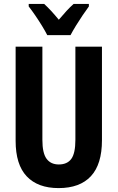

<svg xmlns="http://www.w3.org/2000/svg" viewBox="-20 -953 602 983"><path d="M502 -235Q502 -112 445.5 -51Q389 10 280 10Q174 10 117 -50Q60 -110 60 -232V-714H197V-237Q197 -169 218.5 -140Q240 -111 281 -111Q324 -111 345 -139.5Q366 -168 366 -238V-714H502ZM222 -773Q212 -793 195.5 -820Q179 -847 160.5 -874Q142 -901 127 -920V-933H206Q240 -902 281 -852Q304 -879 321 -897.5Q338 -916 357 -933H435V-920Q421 -901 403 -874.5Q385 -848 368.5 -821Q352 -794 341 -773Z"/></svg>

Font: Noto Sans ExtraCondensed
Style: Bold
Weight: 700
Width: 2
Designer: Monotype Design Team
Foundry: Monotype Imaging Inc.
Version: Version 2.013; ttfautohint (v1.8.4.7-5d5b)